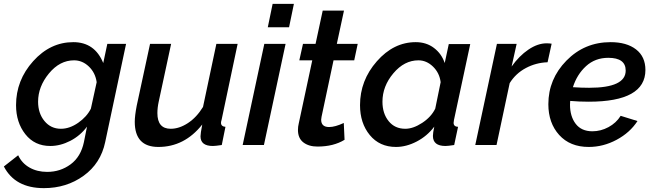

<svg xmlns="http://www.w3.org/2000/svg" viewBox="-64 -750 3381 993"><path d="M-44 111 30 53Q49 94 88.5 116.5Q128 139 180 139Q248 139 301 100Q354 61 370 -15L386 -95Q351 -48 299.5 -21.5Q248 5 196 5Q115 5 67 -56Q19 -117 19 -206Q19 -335 107.5 -433.5Q196 -532 315 -532Q426 -532 470 -424L491 -523H588L480 -15Q457 95 368.5 159Q280 223 163 223Q14 223 -44 111ZM406 -188 436 -325Q429 -374 395.5 -406Q362 -438 319 -438Q245 -438 189 -370Q133 -302 133 -224Q133 -164 166 -124Q199 -84 251 -84Q296 -84 340.5 -115Q385 -146 406 -188Z M633 -120Q633 -151 643 -203L712 -523H821L757 -225Q750 -193 750 -165Q750 -84 819 -84Q863 -84 908 -113.5Q953 -143 986 -197L1055 -523H1165L1082 -130Q1079 -121 1079 -115Q1079 -96 1102 -94L1083 0Q1050 5 1037 5Q973 5 973 -45Q973 -60 982 -106Q890 10 755 10Q633 10 633 -120Z M1346 -730H1456L1431 -609H1321ZM1303 -523H1413L1301 0H1191Z M1477 -78Q1477 -95 1481 -111L1551 -438H1484L1503 -523H1568L1605 -695H1715L1678 -523H1786L1768 -438H1661L1599 -146Q1597 -136 1597 -131Q1597 -93 1638 -93Q1669 -93 1714 -114L1718 -27Q1661 8 1578 8Q1533 8 1505 -13.5Q1477 -35 1477 -78Z M1798 -206Q1798 -334 1885 -433Q1972 -532 2086 -532Q2141 -532 2180.5 -502Q2220 -472 2236 -424L2257 -522H2368L2284 -130Q2282 -118 2282 -115Q2282 -95 2305 -94L2285 0Q2253 5 2240 5Q2175 5 2175 -47Q2175 -63 2182 -95Q2145 -46 2091 -18Q2037 10 1984 10Q1899 10 1848.5 -51.5Q1798 -113 1798 -206ZM2187 -188 2215 -325Q2209 -373 2175.5 -405.5Q2142 -438 2100 -438Q2027 -438 1970.5 -371Q1914 -304 1914 -224Q1914 -163 1946 -123.5Q1978 -84 2032 -84Q2073 -84 2119.5 -114.5Q2166 -145 2187 -188Z M2506 -523H2608L2582 -406Q2621 -461 2669 -493.5Q2717 -526 2763 -526Q2777 -526 2789 -524L2768 -428Q2708 -426 2655.5 -398Q2603 -370 2572 -320L2504 0H2394Z M2981 -224Q2932 -224 2885 -228Q2884 -221 2884 -209Q2884 -148 2913.5 -109.5Q2943 -71 3000 -71Q3043 -71 3083 -92.5Q3123 -114 3146 -151L3233 -124Q3194 -64 3125 -27Q3056 10 2981 10Q2884 10 2828 -52Q2772 -114 2772 -211Q2772 -341 2865.5 -436.5Q2959 -532 3094 -532Q3177 -532 3225.5 -494.5Q3274 -457 3274 -388Q3274 -224 2981 -224ZM3082 -451Q3014 -451 2967 -408Q2920 -365 2899 -299Q2944 -296 2983 -296Q3172 -296 3172 -385Q3172 -451 3082 -451Z"/></svg>

Font: Raleway-v4020 SemiBold
Style: Italic
Weight: 600
Italic angle: -12°
Designer: Matt McInerney, Pablo Impallari, Rodrigo Fuenzalida
Foundry: Matt McInerney, Pablo Impallari, Rodrigo Fuenzalida
Version: Version 4.020;PS 004.020;hotconv 1.0.88;makeotf.lib2.5.64775